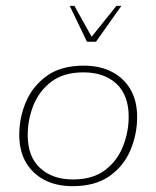

<svg xmlns="http://www.w3.org/2000/svg" viewBox="-20 -628 536 658"><path d="M229 10Q173 10 132 -11.5Q91 -33 68.5 -72Q46 -111 46 -166Q46 -225 69 -279Q92 -333 140.5 -368Q189 -403 267 -403Q323 -403 364 -381.5Q405 -360 427.5 -321Q450 -282 450 -227Q450 -169 427.5 -114.5Q405 -60 356 -25Q307 10 229 10ZM230 -13Q298 -13 340 -45Q382 -77 401.5 -126.5Q421 -176 421 -228Q421 -302 379 -341Q337 -380 266 -380Q198 -380 156 -348Q114 -316 94.5 -267Q75 -218 75 -165Q75 -91 117.5 -52Q160 -13 230 -13ZM278 -485 219 -608H235L294 -502L379 -608H396L309 -485Z"/></svg>

Font: Rokkitt SemiBold Thin
Style: Italic
Weight: 250
Italic angle: -9°
Version: Version 3.103